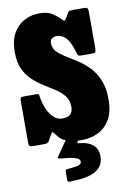

<svg xmlns="http://www.w3.org/2000/svg" viewBox="-107 -827 750 1140"><g transform="rotate(-10 267.5 -257.0)"><path d="M387 -508.5Q369 -567 345.2 -590.5Q321.5 -614 295 -614Q251 -614 251 -578Q251 -548 271.2 -526.8Q291.5 -505.5 323.2 -486.2Q355 -467 390.5 -444Q426 -421 457.8 -388.5Q489.5 -356 509.8 -308Q530 -260 530 -190Q530 -115 502.2 -68.8Q474.5 -22.5 430 -1.2Q385.5 20 335 20Q280 20 250 9.8Q220 -0.5 205.2 -15.2Q190.5 -30 181 -43.5Q168 -61.5 163.2 -53.2Q158.5 -45 147 -25.5L138 -8.5Q133 0 125.8 2.5Q118.5 5 104.5 5H42Q27.5 5 21.2 0.8Q15 -3.5 15 -17.5V-268.5Q15 -284.5 18.2 -289.8Q21.5 -295 37 -295H110Q127.5 -295 128.2 -290.5Q129 -286 131.5 -270.5Q137.5 -234 152 -201Q166.5 -168 188.8 -147Q211 -126 240 -126Q274.5 -126 289.8 -141Q305 -156 305 -185Q305 -224 285.2 -250Q265.5 -276 234 -296.8Q202.5 -317.5 167.5 -339Q132.5 -360.5 101 -389Q69.5 -417.5 49.8 -459.5Q30 -501.5 30 -564Q30 -631.5 55.2 -676.2Q80.5 -721 122.5 -743Q164.5 -765 215 -765Q261 -765 288.8 -747.2Q316.5 -729.5 338 -707.5Q351 -694.5 354.5 -696Q358 -697.5 369 -715L381.5 -736.5Q386 -743.5 388.8 -746.8Q391.5 -750 404 -750H481Q494 -750 499.5 -745.5Q505 -741 505 -727V-502.5Q505 -484.5 500.2 -479.8Q495.5 -475 476.5 -475H422Q397.5 -475 395.2 -482.2Q393 -489.5 387 -508.5ZM205 236.5V188Q205 179.5 209 177.2Q213 175 220.5 174.5Q251 172 277 167.5Q303 163 303 144.5Q303 129.5 284.2 122Q265.5 114.5 239 111.2Q212.5 108 190 106Q175.5 104.5 173.5 101.2Q171.5 98 176.5 91.5L257 -24.5Q260.5 -29.5 270 -29.5H319Q330.5 -29.5 333.8 -27.5Q337 -25.5 333 -19.5L308.5 19.5Q302 28 303.2 31.8Q304.5 35.5 318 36.5Q366.5 40 395.2 64.8Q424 89.5 424 131.5Q424 173.5 403.2 197.5Q382.5 221.5 350 232.8Q317.5 244 282.2 247Q247 250 217.5 251Q205 251.5 205 236.5Z"/></g></svg>

Font: Besley* Condensed Fatface
Style: Regular
Weight: 900
Width: 3
Designer: Owen Earl
Foundry: indestructible type*
Version: Version 3.000; ttfautohint (v1.8.3)